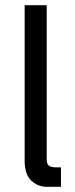

<svg xmlns="http://www.w3.org/2000/svg" viewBox="-20 -720 290 740"><path d="M75 -100V-700H160V-105Q160 -89 168 -82Q176 -75 195 -75H215V0H160Q126 0 100.5 -24Q75 -48 75 -100Z"/></svg>

Font: Share Tech
Style: Regular
Weight: 400
Designer: Ralph du Carrois
Foundry: Carrois Type Design
Version: Version 1.100